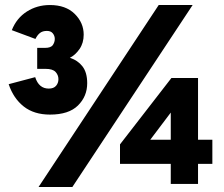

<svg xmlns="http://www.w3.org/2000/svg" viewBox="-20 -732 890 764"><path d="M179 -276Q115.5 -276 74.5 -308.2Q33.5 -340.5 14.5 -397L120 -425Q134.5 -379.5 174 -379.5Q193.5 -379.5 203 -390.5Q212.5 -401.5 212.5 -417Q212.5 -433.5 201 -445.8Q189.5 -458 161.5 -458H128V-541.5H159.5Q182.5 -541.5 190.2 -552.8Q198 -564 198 -577Q198 -589.5 190.2 -599.2Q182.5 -609 166.5 -609Q149.5 -609 139 -600.8Q128.5 -592.5 121 -577L27 -612Q46 -660 86.8 -686Q127.5 -712 178.5 -712Q241.5 -712 277.2 -676.8Q313 -641.5 313 -594Q313 -561 296.5 -537Q280 -513 258 -502Q289.5 -492 308.2 -467.8Q327 -443.5 327 -401Q327 -348.5 290.2 -312.2Q253.5 -276 179 -276ZM133.5 12 611.5 -712H746.5L268 12ZM659.5 0V-80H457.5V-157.5L662 -421.5H768V-176H825V-80H768V0ZM578 -176H659.5V-284Z"/></svg>

Font: Overpass ExtraBold
Style: Regular
Weight: 800
Designer: Delve Withrington, Dave Bailey, Thomas Jockin
Foundry: Delve Fonts LLC
Version: Version 4.000; ttfautohint (v1.8.3)